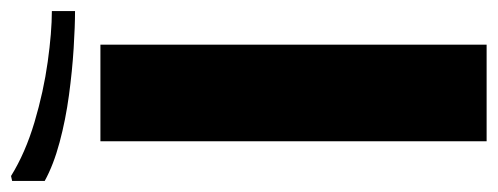

<svg xmlns="http://www.w3.org/2000/svg" viewBox="-328 -605 902 348"><g transform="rotate(-90 123.0 -431.0)"><path d="M41 -700H216V0H41ZM-22 -862Q20 -836 75.5 -819.5Q131 -803 185 -795.5Q239 -788 277 -788V-746Q250 -746 209.5 -748.5Q169 -751 124.5 -757Q80 -763 39 -774Q-2 -785 -31 -801V-860Z"/></g></svg>

Font: Phudu Light ExtraBold
Style: Regular
Weight: 800
Version: Version 1.005;gftools[0.9.23]